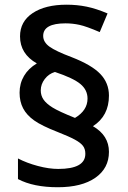

<svg xmlns="http://www.w3.org/2000/svg" viewBox="-20 -787 541 814"><path d="M63 -394Q63 -433.1 81.8 -465.1Q100.6 -497.1 136.2 -518.1Q64.9 -558.6 64.9 -632.8Q64.9 -695.8 118.4 -731.4Q171.9 -767.1 262.2 -767.1Q306.6 -767.1 347.2 -758.8Q387.7 -750.5 436 -730L402.8 -650.9Q346.2 -675.3 316.9 -681.6Q287.6 -688 257.8 -688Q163.1 -688 163.1 -634.8Q163.1 -608.4 189.9 -589.1Q216.8 -569.8 283.2 -544.9Q368.7 -511.7 405.3 -473.4Q441.9 -435.1 441.9 -381.8Q441.9 -295.4 374 -252Q441.9 -212.9 441.9 -143.1Q441.9 -73.7 384.3 -33.4Q326.7 6.8 225.1 6.8Q121.6 6.8 56.2 -27.8V-115.2Q93.8 -95.7 140.6 -83.3Q187.5 -70.8 227.1 -70.8Q341.8 -70.8 341.8 -134.8Q341.8 -155.8 331.5 -168.9Q321.3 -182.1 296.9 -195.3Q272.5 -208.5 225.1 -227.1Q156.2 -253.9 124.5 -276.6Q92.8 -299.3 77.9 -327.9Q63 -356.4 63 -394ZM152.8 -403.8Q152.8 -381.8 164.6 -364.7Q176.3 -347.7 202.9 -331.1Q229.5 -314.5 297.9 -287.1Q351.1 -318.8 351.1 -369.1Q351.1 -405.8 320.8 -430.9Q290.5 -456.1 212.9 -481.9Q186.5 -474.1 169.7 -451.9Q152.8 -429.7 152.8 -403.8Z"/></svg>

Font: Open Sans Semibold
Style: Regular
Weight: 600
Foundry: Ascender Corporation
Version: Version 1.10; ttfautohint (v1.5.65-e2d9)